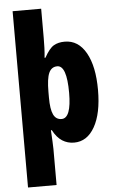

<svg xmlns="http://www.w3.org/2000/svg" viewBox="-64 -803 652 1085"><g transform="rotate(-5 262.0 -260.0)"><path d="M492 -275Q492 -142 449 -66Q406 10 332 10Q295 10 265 -9Q235 -28 212 -71H207Q209 -34 210.5 -7.5Q212 19 212 35V240H50V-760H212V-594Q212 -566 211 -538Q210 -510 207 -482H212Q240 -533 265.5 -548Q291 -563 328 -563Q405 -563 448.5 -486Q492 -409 492 -275ZM328 -273Q328 -428 274 -428Q241 -428 226.5 -395.5Q212 -363 212 -288V-256Q212 -190 226.5 -159.5Q241 -129 273 -129Q328 -129 328 -273Z"/></g></svg>

Font: Noto Sans Khmer UI ExtraCondensed Black
Style: Regular
Weight: 900
Width: 2
Designer: Danh Hong and the Monotype Design Team
Foundry: Monotype Imaging Inc.
Version: Version 2.002; ttfautohint (v1.8.4.7-5d5b)